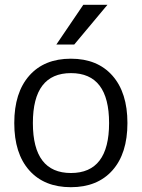

<svg xmlns="http://www.w3.org/2000/svg" viewBox="-20 -777 596 807"><path d="M330.1 -756.8H431.6L292 -589.8H216.8ZM452.6 -61Q389.6 9.8 277.8 9.8Q166 9.8 103 -61Q40 -131.8 40 -259.8Q40 -387.7 103 -459Q166 -530.3 277.8 -530.3Q389.6 -530.3 452.6 -459Q515.6 -387.7 515.6 -259.8Q515.6 -131.8 452.6 -61ZM118.2 -259.8Q118.2 -49.8 278.3 -49.8Q438.5 -49.8 438.5 -259.8Q438.5 -469.7 278.3 -469.7Q118.2 -469.7 118.2 -259.8Z"/></svg>

Font: Mgen+ 1c regular
Style: Regular
Weight: 400
Designer: [Source Han Sans]
Ryoko NISHIZUKA  (kana & ideographs); Paul D. Hunt (Latin, Greek & Cyrillic); Wenlong ZHANG  (bopomofo
Version: Version 1.059.20150602